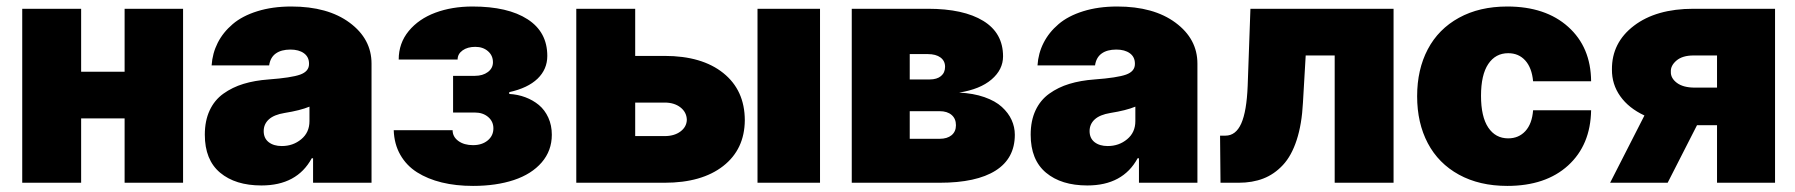

<svg xmlns="http://www.w3.org/2000/svg" viewBox="-20 -573 5629 602"><path d="M234.4 -545.5V-348H370.7V-545.5H554V0H370.7V-201.7H234.4V0H49.7V-545.5Z M799.7 8.5Q718 8.5 670.1 -31.6Q622.2 -71.7 622.2 -150.6Q622.2 -194.2 637.3 -226.7Q652.3 -259.2 680.4 -279.3Q708.5 -299.4 743.4 -310Q778.4 -320.7 822.4 -323.9Q893.5 -329.2 921.2 -339.1Q948.9 -349.1 948.9 -372.2V-373.6Q948.9 -394.5 932.9 -406.1Q916.9 -417.6 890.6 -417.6Q861.9 -417.6 844.6 -405.2Q827.4 -392.8 823.9 -367.9H643.5Q646 -405.9 662.6 -438.7Q679.3 -471.6 709.5 -497.3Q739.7 -523.1 786.9 -537.8Q834.2 -552.6 893.5 -552.6Q1007.8 -552.6 1076.3 -501.8Q1144.9 -451 1144.9 -373.6V0H961.6V-76.7H957.4Q911.2 8.5 799.7 8.5ZM863.6 -115.1Q898.8 -115.1 924.5 -136.4Q950.3 -157.7 950.3 -193.2V-238.6Q921.2 -226.6 872.2 -218.8Q839.1 -213.4 823 -198.7Q806.8 -183.9 806.8 -161.9Q806.8 -139.6 822.4 -127.3Q838.1 -115.1 863.6 -115.1Z M1214.5 -164.8H1399.1Q1399.1 -144.2 1417.1 -131Q1435 -117.9 1463.1 -117.9Q1491.1 -117.9 1509.1 -132.6Q1527 -147.4 1527 -170.5Q1527 -192.1 1510.7 -206.1Q1494.3 -220.2 1468.8 -220.2H1400.6V-335.2H1468.8Q1493.6 -335.2 1509.6 -347.1Q1525.6 -359 1525.6 -377.8Q1525.6 -399.1 1509.9 -412.6Q1494.3 -426.1 1470.2 -426.1Q1446 -426.1 1430.4 -415Q1414.8 -403.8 1414.8 -386.4H1230.1Q1230.1 -437.5 1261.5 -475.7Q1293 -513.8 1345 -533.2Q1397 -552.6 1461.6 -552.6Q1572.4 -552.6 1634.2 -512.6Q1696 -472.7 1696 -397.7Q1696 -355.8 1665.5 -326.3Q1634.9 -296.9 1576.7 -284.1V-278.4Q1603.3 -277 1627.1 -268.1Q1650.9 -259.2 1669.6 -243.8Q1688.2 -228.3 1699.2 -204.2Q1710.2 -180 1710.2 -150.6Q1710.2 -100.5 1678.4 -63.7Q1646.7 -27 1591.1 -8.5Q1535.5 9.9 1463.1 9.9Q1409.4 9.9 1365.2 -0.9Q1321 -11.7 1287.6 -32.8Q1254.3 -54 1235.1 -87.7Q1215.9 -121.4 1214.5 -164.8Z M1971.6 -397.7H2063.9Q2180.8 -397.7 2247.9 -343.9Q2315 -290.1 2315.3 -196Q2314.6 -104.8 2247.5 -52.4Q2180.4 0 2063.9 0H1786.9V-545.5H1971.6ZM2355.1 0V-545.5H2551.1V0ZM1971.6 -251.4V-146.3H2063.9Q2094.1 -146.3 2113.5 -160.7Q2132.8 -175.1 2133.5 -197.4Q2132.8 -221.2 2113.5 -236.3Q2094.1 -251.4 2063.9 -251.4Z M2650.6 0V-545.5H2889.2Q3001.1 -545.5 3063 -507.5Q3125 -469.5 3125 -396.3Q3125 -354.8 3089 -323.9Q3052.9 -293 2987.2 -282.7Q3032 -280.5 3066.4 -268.5Q3100.9 -256.4 3121.3 -237.7Q3141.7 -219.1 3151.8 -196.9Q3161.9 -174.7 3161.9 -150.6Q3161.9 -76.3 3101.7 -38.2Q3041.5 0 2926.1 0ZM2832.4 -137.8H2926.1Q2949.9 -137.8 2963.6 -149.1Q2977.3 -160.5 2977.3 -180.4Q2977.3 -201 2963.6 -212.7Q2949.9 -224.4 2926.1 -224.4H2832.4ZM2832.4 -323.9H2894.9Q2917.6 -323.9 2930.4 -334.5Q2943.2 -345.2 2943.2 -363.6Q2943.2 -382.1 2928.8 -392.8Q2914.4 -403.4 2889.2 -403.4H2832.4Z M3389.2 8.5Q3307.5 8.5 3259.6 -31.6Q3211.6 -71.7 3211.6 -150.6Q3211.6 -194.2 3226.7 -226.7Q3241.8 -259.2 3269.9 -279.3Q3297.9 -299.4 3332.9 -310Q3367.9 -320.7 3411.9 -323.9Q3483 -329.2 3510.7 -339.1Q3538.4 -349.1 3538.4 -372.2V-373.6Q3538.4 -394.5 3522.4 -406.1Q3506.4 -417.6 3480.1 -417.6Q3451.3 -417.6 3434.1 -405.2Q3416.9 -392.8 3413.4 -367.9H3233Q3235.4 -405.9 3252.1 -438.7Q3268.8 -471.6 3299 -497.3Q3329.2 -523.1 3376.4 -537.8Q3423.7 -552.6 3483 -552.6Q3597.3 -552.6 3665.8 -501.8Q3734.4 -451 3734.4 -373.6V0H3551.1V-76.7H3546.9Q3500.7 8.5 3389.2 8.5ZM3453.1 -115.1Q3488.3 -115.1 3514 -136.4Q3539.8 -157.7 3539.8 -193.2V-238.6Q3510.7 -226.6 3461.6 -218.8Q3428.6 -213.4 3412.5 -198.7Q3396.3 -183.9 3396.3 -161.9Q3396.3 -139.6 3411.9 -127.3Q3427.6 -115.1 3453.1 -115.1Z M3806.8 0 3805.4 -147.7H3822.4Q3854.8 -147.7 3871.8 -185.7Q3888.8 -223.7 3892 -304L3900.6 -545.5H4349.4V0H4164.8V-399.1H4073.9L4065.3 -251.4Q4061.8 -183.2 4045.6 -133.9Q4029.5 -84.5 4002.5 -55.6Q3975.5 -26.6 3941.2 -13.3Q3907 0 3863.6 0Z M4706 9.9Q4618.6 9.9 4554.3 -25.4Q4490.1 -60.7 4456.7 -124.1Q4423.3 -187.5 4423.3 -271.3Q4423.3 -355.1 4456.7 -418.5Q4490.1 -481.9 4554.3 -517.2Q4618.6 -552.6 4706 -552.6Q4826 -552.6 4897 -488.8Q4968 -425.1 4968.8 -318.2H4786.9Q4783 -360.4 4762.4 -383.3Q4741.8 -406.2 4708.8 -406.2Q4669 -406.2 4646.3 -372.3Q4623.6 -338.4 4623.6 -272.7Q4623.6 -207 4646.3 -173.1Q4669 -139.2 4708.8 -139.2Q4741.8 -139.2 4762.8 -162.1Q4783.7 -185 4786.9 -227.3H4968.8Q4967 -118.3 4896.7 -54.2Q4826.3 9.9 4706 9.9Z M5363.6 0V-180.4H5300.8L5208.8 0H5028.4L5136 -210.9Q5086.6 -234 5060.2 -271.3Q5033.7 -308.6 5034.1 -355.1Q5033.4 -439.3 5103.2 -492.4Q5172.9 -545.5 5289.8 -545.5H5545.5V0ZM5363.6 -298.3V-399.1H5289.8Q5255.3 -399.1 5236.5 -383.2Q5217.7 -367.2 5218.8 -348Q5218 -328.1 5237.7 -313.2Q5257.5 -298.3 5294 -298.3Z"/></svg>

Font: Karasuma Gothic
Style: Black
Weight: 900
Designer: Rasmus Andersson / Ryoko Nishizuka
Foundry: Genbu
Version: Version 1.00